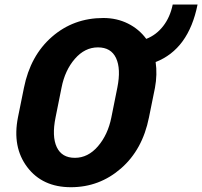

<svg xmlns="http://www.w3.org/2000/svg" viewBox="-20 -799 874 830"><path d="M246.1 -420.4 220.2 -291.5Q203.6 -209.5 225.3 -163.1Q247.1 -116.7 303.7 -116.7Q360.4 -116.7 403.3 -166.5Q446.3 -216.3 461.4 -291.5L487.3 -420.4Q503.4 -501.5 481.7 -547.9Q460 -594.2 403.3 -594.2Q346.7 -594.2 303.7 -544.7Q260.7 -495.1 246.1 -420.4ZM57.6 -291.5 83.5 -419.4Q111.3 -558.6 204.6 -639.9Q297.9 -721.2 426.8 -721.2Q484.9 -721.2 533 -697.3Q581.1 -673.3 612.3 -630.9Q655.8 -647.9 685.5 -686.3Q715.3 -724.6 726.6 -779.3H834Q795.4 -586.4 652.8 -530.8Q660.6 -477.5 649.9 -419.4L624 -291.5Q596.2 -151.9 502.9 -70.8Q409.7 10.3 286.6 10.3Q163.6 10.3 97.9 -76.4Q32.2 -163.1 57.6 -291.5Z"/></svg>

Font: Roboto-BlackItalic
Style: Italic
Weight: 900
Italic angle: -12°
Designer: Google
Version: Version 1.100141; 2013